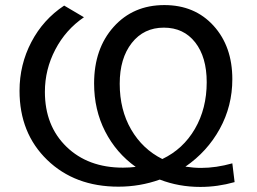

<svg xmlns="http://www.w3.org/2000/svg" viewBox="-20 -728 1014 757"><path d="M896 -84 905 -10Q838 9 770 9Q685 9 610 -20Q532 8 447 8Q275 8 166 -97.5Q57 -203 57 -370Q57 -473 103.5 -562Q150 -651 233 -706L311 -660Q239 -611 198 -532.5Q157 -454 157 -366Q157 -232 242 -149.5Q327 -67 465 -67Q491 -67 515 -70Q438 -125 394.5 -210Q351 -295 351 -399Q351 -536 428 -622Q505 -708 628 -708Q748 -708 822 -626.5Q896 -545 896 -416Q896 -310 846.5 -220Q797 -130 711 -71Q744 -66 773 -66Q832 -66 896 -84ZM452 -398Q452 -295 497 -217.5Q542 -140 620 -101Q702 -140 748.5 -220Q795 -300 795 -404Q795 -503 749.5 -561Q704 -619 626 -619Q547 -619 499.5 -558.5Q452 -498 452 -398Z"/></svg>

Font: false
Style: Regular
Weight: 500
Designer: Julieta Ulanovsky
Foundry: Julieta Ulanovsky
Version: Version 7.222;hotconv 1.0.109;makeotfexe 2.5.65596